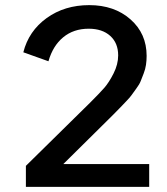

<svg xmlns="http://www.w3.org/2000/svg" viewBox="-20 -729 650 749"><path d="M332 -329Q369 -366 387 -386.5Q405 -407 423 -442.5Q441 -478 441 -513Q441 -561 410 -589Q379 -617 326 -617Q267 -617 226.5 -583.5Q186 -550 169 -490L71 -525Q92 -608 162 -658.5Q232 -709 328 -709Q426 -709 489 -653.5Q552 -598 552 -511Q552 -493 549.5 -476Q547 -459 540.5 -442.5Q534 -426 529 -413Q524 -400 512 -384Q500 -368 494 -359Q488 -350 472 -333.5Q456 -317 451 -311.5Q446 -306 428.5 -288.5Q411 -271 408 -268L227 -89H562V0H81V-82Z"/></svg>

Font: LT Superior Semi-bold
Style: Regular
Weight: 600
Designer: Daniel Lyons
Foundry: LyonsType
Version: Version 1.0